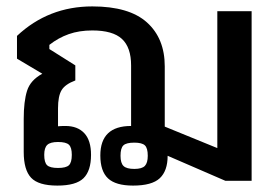

<svg xmlns="http://www.w3.org/2000/svg" viewBox="-20 -564 858 599"><path d="M54 -90V-193Q54 -248 64.5 -281Q75 -314 112 -334L33 -381V-452Q131 -544 268 -544Q383 -544 438.5 -494Q494 -444 494 -357V-169L658 -102V-529H765V0H683L503 -78Q503 -31 478.5 -8Q454 15 395 15Q341 15 317 -7.5Q293 -30 293 -79Q293 -171 389 -171V-360Q389 -416 360.5 -442.5Q332 -469 268 -469Q227 -469 194.5 -457.5Q162 -446 134 -424V-411L215 -360V-313Q183 -301 172 -282.5Q161 -264 161 -226V-170Q170 -171 184 -171Q222 -171 243 -148.5Q264 -126 264 -81Q264 -31 240.5 -8Q217 15 159 15Q100 15 77 -9.5Q54 -34 54 -90ZM204 -81Q204 -104 195 -112.5Q186 -121 161 -121Q137 -121 127.5 -112Q118 -103 118 -81Q118 -57 127 -48.5Q136 -40 161 -40Q186 -40 195 -48.5Q204 -57 204 -81ZM441 -78Q441 -102 432 -110.5Q423 -119 399 -119Q374 -119 365 -110.5Q356 -102 356 -78Q356 -55 365.5 -46Q375 -37 399 -37Q423 -37 432 -46.5Q441 -56 441 -78Z"/></svg>

Font: Pridi
Style: Regular
Weight: 400
Designer: Katatrad Team
Foundry: CadsonDemak
Version: Version 1.001